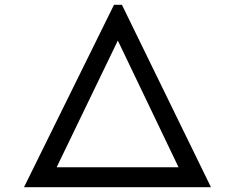

<svg xmlns="http://www.w3.org/2000/svg" viewBox="-20 -780 979 800"><path d="M859 0 488 -760H455L80 0ZM216 -83 471 -611 724 -83Z"/></svg>

Font: Gully
Style: Regular
Weight: 400
Designer: jaikishan Patel
Foundry: MagicType
Version: Version 1.000;Glyphs 3.2 (3242)